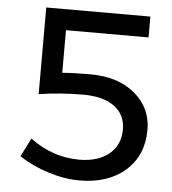

<svg xmlns="http://www.w3.org/2000/svg" viewBox="-51 -747 717 799"><g transform="rotate(5 307.5 -347.5)"><path d="M317 -439Q433 -439 503.5 -380Q574 -321 574 -229Q574 -123 502 -59Q430 5 310 5Q248 5 179.5 -16.5Q111 -38 57 -74L96 -151Q191 -81 301 -81Q380 -81 426 -119Q472 -157 472 -222Q472 -283 426 -317.5Q380 -352 295 -352Q201 -352 110 -338V-700H545V-613H200V-435Q247 -439 317 -439Z"/></g></svg>

Font: Montserrat arm
Style: Regular
Weight: 400
Designer: Julieta Ulanovsky
Foundry: Julieta Ulanovsky
Version: Version 6.000;PS 006.000;hotconv 1.0.88;makeotf.lib2.5.64775